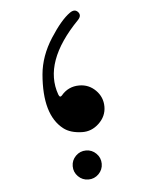

<svg xmlns="http://www.w3.org/2000/svg" viewBox="-45 -439 459 624"><g transform="rotate(-5 184.5 -126.5)"><path d="M252.2 67.6Q266.1 81.5 266.1 101.1Q266.1 120.6 252.2 134.5Q238.3 148.4 218.8 148.4Q199.2 148.4 185.3 134.5Q171.4 120.6 171.4 101.1Q171.4 81.5 185.3 67.6Q199.2 53.7 218.8 53.7Q238.3 53.7 252.2 67.6ZM206.1 -397Q222.2 -408.2 232.7 -396.5Q243.2 -384.8 229.5 -370.6Q106 -243.7 145 -135.3Q149.4 -123.5 156.2 -130.9Q179.2 -158.7 215.3 -158.7Q246.6 -158.7 268.8 -136.5Q291 -114.3 291 -83Q291 -51.8 266.8 -28.8Q242.7 -5.9 211.4 -6.8Q173.3 -7.8 151.4 -24.9Q88.4 -73.7 99.6 -205.1Q105 -264.6 140.9 -320.6Q176.8 -376.5 206.1 -397Z"/></g></svg>

Font: Amiri Quran Colored
Style: Regular
Weight: 400
Designer: Khaled Hosny
Version: Version 000.111